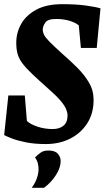

<svg xmlns="http://www.w3.org/2000/svg" viewBox="-26 -680 502 921"><path d="M194 11Q141 11 100 3Q59 -5 32 -15.5Q5 -26 -6 -32L14 -222H93L103 -100Q119 -84 153.5 -72.5Q188 -61 227 -61Q259 -61 278.5 -77Q298 -93 298 -126Q298 -140 291 -157Q284 -174 263.5 -198Q243 -222 204 -256Q158 -297 128.5 -325Q99 -353 82 -375.5Q65 -398 58.5 -421Q52 -444 52 -475Q52 -523 75.5 -565Q99 -607 148 -633.5Q197 -660 273 -660Q338 -660 385.5 -653.5Q433 -647 456 -640L438 -450H362L352 -558Q336 -572 307 -580.5Q278 -589 243 -589Q203 -589 191 -571.5Q179 -554 179 -537Q179 -527 184.5 -514.5Q190 -502 210.5 -481Q231 -460 274 -421Q311 -389 345 -355Q379 -321 401 -283.5Q423 -246 423 -201Q423 -136 392.5 -88.5Q362 -41 310.5 -15Q259 11 194 11ZM126 221Q143 198 151 174.5Q159 151 159 132Q159 118 155.5 103.5Q152 89 142 75Q154 63 168.5 52.5Q183 42 206 42Q238 42 251.5 57.5Q265 73 265 93Q265 124 242.5 159.5Q220 195 185 221Z"/></svg>

Font: Faustina Light ExtraBold
Style: Italic
Weight: 800
Italic angle: -8°
Version: Version 1.200